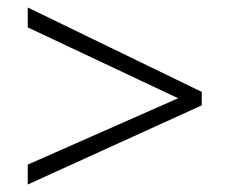

<svg xmlns="http://www.w3.org/2000/svg" viewBox="-20 -665 612 512"><path d="M54 -173 518 -384V-420L54 -645V-592L455 -403L54 -226Z"/></svg>

Font: Noto Sans Tamil UI Light
Style: Regular
Weight: 300
Designer: Jelle Bosma - Monotype Design Team
Foundry: Monotype Imaging Inc.
Version: Version 2.004